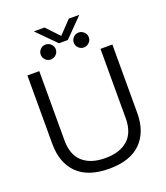

<svg xmlns="http://www.w3.org/2000/svg" viewBox="-168 -1055 1025 1185"><g transform="rotate(-20 344.0 -463.0)"><path d="M195 -941H265L345 -857L425 -941H494L374 -819H316ZM186 -791Q186 -811 200.5 -825.5Q215 -840 235 -840Q255 -840 270 -825.5Q285 -811 285 -791Q285 -771 270 -756.5Q255 -742 235 -742Q215 -742 200.5 -756.5Q186 -771 186 -791ZM403 -791Q403 -811 417.5 -825.5Q432 -840 452 -840Q472 -840 487 -825.5Q502 -811 502 -791Q502 -771 487 -756.5Q472 -742 452 -742Q432 -742 417.5 -756.5Q403 -771 403 -791ZM65 -250V-699H143V-244Q143 -149 196 -102Q249 -55 344 -55Q439 -55 492 -102Q545 -149 545 -244V-699H623V-250Q623 -125 552.5 -55Q482 15 344 15Q206 15 135.5 -55Q65 -125 65 -250Z"/></g></svg>

Font: Prompt Light
Style: Regular
Weight: 300
Designer: Katatrad Team
Foundry: CadsonDemak
Version: Version 1.001